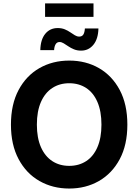

<svg xmlns="http://www.w3.org/2000/svg" viewBox="-20 -1091 808 1121"><path d="M384.3 9.8Q287.6 9.8 210.4 -34.2Q133.3 -78.1 88.6 -161.9Q43.9 -245.6 43.9 -363.3Q43.9 -481.9 88.6 -565.7Q133.3 -649.4 210.4 -693.4Q287.6 -737.3 384.3 -737.3Q481 -737.3 557.6 -693.4Q634.3 -649.4 679 -565.7Q723.6 -481.9 723.6 -363.3Q723.6 -245.1 679 -161.6Q634.3 -78.1 557.6 -34.2Q481 9.8 384.3 9.8ZM384.3 -122.6Q440.4 -122.6 482.9 -150.1Q525.4 -177.7 548.8 -231.7Q572.3 -285.6 572.3 -363.3Q572.3 -441.4 548.8 -495.6Q525.4 -549.8 482.9 -577.4Q440.4 -605 384.3 -605Q327.6 -605 285.2 -577.1Q242.7 -549.3 219 -495.4Q195.3 -441.4 195.3 -363.3Q195.3 -285.6 219 -231.9Q242.7 -178.2 285.2 -150.4Q327.6 -122.6 384.3 -122.6ZM453.6 -795.4Q430.2 -795.4 411.9 -803Q393.6 -810.5 378.9 -820.6Q364.3 -830.6 351.8 -838.1Q339.4 -845.7 327.6 -845.7Q312.5 -845.7 304.7 -832.5Q296.9 -819.3 295.9 -798.3H215.3Q216.8 -860.4 244.4 -893.8Q272 -927.2 316.9 -927.2Q340.3 -927.2 358.4 -919.7Q376.5 -912.1 390.6 -902.3Q404.8 -892.6 417.2 -885Q429.7 -877.4 442.4 -877.4Q459 -877.4 466.6 -889.4Q474.1 -901.4 475.6 -924.8H554.7Q553.2 -863.3 525.1 -829.3Q497.1 -795.4 453.6 -795.4ZM525.9 -1071.3V-992.7H243.2V-1071.3Z"/></svg>

Font: Inter 16pt
Style: Bold
Weight: 700
Version: Version 4.001;git-66647c0bb